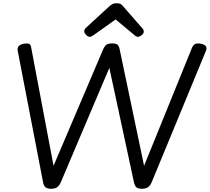

<svg xmlns="http://www.w3.org/2000/svg" viewBox="-20 -1160 1304 1194"><path d="M297 14Q275 14 263 4.5Q251 -5 247 -31L90 -845Q87 -862 96 -872.5Q105 -883 128 -888Q149 -892 160 -887.5Q171 -883 174 -864L313 -129L621 -852Q631 -875 642.5 -882.5Q654 -890 678 -890Q701 -890 710.5 -882Q720 -874 724 -854L876 -129L1174 -863Q1183 -883 1196 -887.5Q1209 -892 1230 -888Q1254 -883 1261 -871Q1268 -859 1260 -842L923 -26Q913 -4 899.5 5Q886 14 862 14Q839 14 828 4.5Q817 -5 812 -31L660 -738L358 -26Q348 -4 334.5 5Q321 14 297 14ZM537 -931Q527 -931 515.5 -943Q504 -955 504 -965Q504 -971 506 -975.5Q508 -980 512 -985L657 -1118Q667 -1128 678 -1134Q689 -1140 706 -1140Q723 -1140 732.5 -1133.5Q742 -1127 749 -1117L867 -982Q872 -976 873 -971.5Q874 -967 874 -963Q874 -952 861 -941.5Q848 -931 839 -931Q830 -931 824 -935Q818 -939 811 -946L699 -1039L564 -943Q557 -938 550.5 -934.5Q544 -931 537 -931Z"/></svg>

Font: Playwrite GB J
Style: Italic
Weight: 400
Italic angle: -7.01216°
Designer: Veronika Burian, José Scaglione
Foundry: TypeTogether
Version: Version 1.002